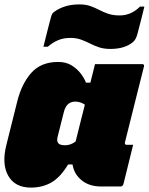

<svg xmlns="http://www.w3.org/2000/svg" viewBox="-31 -841 675 871"><path d="M233 -560Q269 -560 294.5 -544Q320 -528 336 -506.5Q352 -485 359 -466H379Q384 -487 389.5 -508Q395 -529 400 -550H614Q625 -550 622 -539Q601 -454 579 -368Q557 -282 536 -196Q533 -184 544 -184H573Q562 -140 551 -95Q540 -50 529 -6Q526 5 515 5H428Q374 5 339.5 -23Q305 -51 298 -95H278Q243 -37 202.5 -13.5Q162 10 109 10Q37 10 6.5 -43.5Q-24 -97 -2 -184L47 -380Q67 -461 111 -510.5Q155 -560 233 -560ZM233 -192Q240 -182 265 -182Q289 -182 312 -199Q322 -238 332.5 -281Q343 -324 354 -366Q346 -372 335 -376Q324 -380 310 -380Q271 -380 259 -334L231 -223Q225 -201 233 -192ZM512 -771Q564 -771 604 -811H624Q617 -783 608 -747Q599 -711 593 -689Q586 -661 572 -650Q535 -619 470 -619Q440 -619 418 -626.5Q396 -634 376.5 -644Q357 -654 336 -661.5Q315 -669 288 -669Q256 -669 231 -658Q206 -647 186 -629H166Q171 -648 177 -673Q183 -698 189.5 -722.5Q196 -747 200 -762Q203 -773 205.5 -777.5Q208 -782 216 -788Q236 -803 264.5 -812Q293 -821 329 -821Q358 -821 379 -813.5Q400 -806 419 -796Q438 -786 460 -778.5Q482 -771 512 -771Z"/></svg>

Font: Recursive Sn Lnr St XBk
Style: Italic
Weight: 1000
Italic angle: -15°
Version: Version 1.079;hotconv 1.0.112;makeotfexe 2.5.65598; ttfautoh